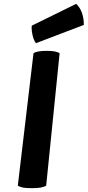

<svg xmlns="http://www.w3.org/2000/svg" viewBox="-20 -981 459 1005"><path d="M73.2 -8.8Q84 -2.9 100.6 1Q117.2 3.9 146.5 3.9Q174.8 3.9 192.4 1Q210.9 -2.9 221.7 -8.8Q245.1 -240.2 292 -702.1Q282.2 -709 265.6 -711.9Q249 -714.8 223.6 -714.8Q199.2 -714.8 182.6 -711.9Q165 -709 155.3 -702.1Q127.9 -470.7 73.2 -8.8ZM146.5 -846.7Q145.5 -841.8 145.5 -835.9Q145.5 -816.4 150.4 -796.9Q156.2 -771.5 168 -754.9Q252 -787.1 418.9 -850.6Q418.9 -883.8 409.2 -913.1Q398.4 -942.4 378.9 -960.9Q301.8 -922.9 146.5 -846.7Z"/></svg>

Font: cl
Style: Bold Italic
Weight: 400
Designer: Mitja Miklavcic
Version: Version 7.504; 2011; Build 1022